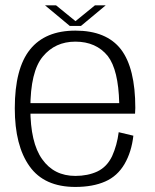

<svg xmlns="http://www.w3.org/2000/svg" viewBox="-20 -716 599 740"><path d="M270.5 4.5V-38Q188 -38 142.5 -102.5Q97 -166 97 -298Q97 -440.5 145 -498Q192.5 -555.5 270.5 -555.5Q350.5 -555.5 395.5 -500Q436.5 -446.5 439.5 -318.5H88.5V-278H500.5Q501.5 -289 501.5 -300Q501.5 -453.5 446 -526Q390 -598 270.5 -598Q154.5 -598 96 -525.5Q37 -452.5 37 -298.5Q37 -154.5 94 -75Q150.5 4.5 270.5 4.5ZM270.5 -38V4.5Q338 4.5 385.5 -16.5Q432.5 -37 460 -84Q487 -130.5 494 -193L437.5 -206.5Q431 -156 412 -114Q392 -72.5 355 -55Q318 -38 270.5 -38ZM249 -616H292L387.5 -695.5H346L271 -634.5L196 -695.5H153.5Z"/></svg>

Font: Anybody Thin Light
Style: Regular
Weight: 300
Version: Version 1.113;gftools[0.9.25]